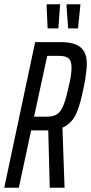

<svg xmlns="http://www.w3.org/2000/svg" viewBox="-21 -887 430 907"><path d="M-1 0 145 -688H267Q314 -688 341 -675Q368 -662 378.5 -639.5Q389 -617 389 -587Q389 -572 387 -554Q385 -536 382 -515.5Q379 -495 374 -473Q367 -437 359 -407.5Q351 -378 340.5 -353.5Q330 -329 313.5 -311.5Q297 -294 274 -284L284 0H214L207 -271Q206 -271 203.5 -271Q201 -271 199 -271H126L68 0ZM140 -336H200Q225 -336 241 -343.5Q257 -351 267.5 -367.5Q278 -384 286 -409.5Q294 -435 302 -472Q310 -503 313.5 -527Q317 -551 317 -567Q317 -586 312 -598.5Q307 -611 294 -617Q281 -623 259 -623H202ZM254 -753H204L199 -861L201 -867H263L255 -757ZM347 -753H301L293 -861L295 -867H359L348 -757Z"/></svg>

Font: Saira UltraCondensed Medium
Style: Italic
Weight: 500
Width: 1
Italic angle: -12°
Designer: Hector Gatti with collaboration of the Omnibus-Type team
Foundry: Omnibus-Type
Version: Version 1.101